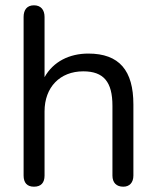

<svg xmlns="http://www.w3.org/2000/svg" viewBox="-20 -697 592 724"><path d="M108 7C135 7 148 -8 148 -35V-277C148 -368 206 -428 294 -428C371 -428 404 -388 404 -298V-35C404 -8 419 7 445 7C468 7 483 -8 483 -35V-303C483 -431 430 -495 313 -495C242 -495 181 -465 148 -406V-633C148 -660 134 -677 108 -677C82 -677 69 -660 69 -633V-35C69 -8 82 7 108 7Z"/></svg>

Font: SN Pro Book
Style: Regular
Weight: 350
Designer: Tobias Whetton
Foundry: Supernotes
Version: Version 1.003;Glyphs 3.3 (3324)